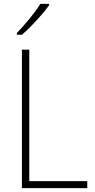

<svg xmlns="http://www.w3.org/2000/svg" viewBox="-20 -970 490 990"><path d="M93 0V-714H131V-36H430V0ZM233 -943Q217 -920 193 -892.5Q169 -865 143 -838Q117 -811 93 -791H67V-800Q99 -833 133 -874.5Q167 -916 188 -950H233Z"/></svg>

Font: Noto Sans Gujarati UI SemiCondensed ExtraLight
Style: Regular
Weight: 200
Width: 4
Designer: Jelle Bosma - Monotype Design Team, Universal Thirst
Foundry: Monotype Imaging Inc.
Version: Version 2.106; ttfautohint (v1.8.4.7-5d5b)